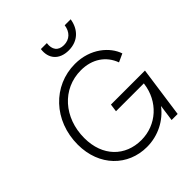

<svg xmlns="http://www.w3.org/2000/svg" viewBox="-267 -1166 1345 1345"><g transform="rotate(-45 405.5 -493.5)"><path d="M406 12C518 12 617 -41 678 -122L661 0H721L774 -377H437L429 -319H705L704 -313C684 -161 564 -50 412 -50C254 -50 139 -161 139 -343C139 -544 273 -696 458 -696C570 -696 652 -639 686 -546L747 -574C717 -664 614 -757 460 -757C243 -757 74 -580 74 -343C74 -129 219 12 406 12ZM365 -999C353 -914 403 -854 497 -854C590 -854 647 -914 660 -999H601C593 -941 556 -904 499 -904C442 -904 416 -941 424 -999Z"/></g></svg>

Font: Mluvka Light
Style: Italic
Weight: 300
Italic angle: -8°
Designer: Modified by Jiří Krblich, Original typeface by Gumpita Rahayu
Foundry: Gumpita Rahayu & Jiří Krblich
Version: Version 2.000;Glyphs 3.1.1 (3134)